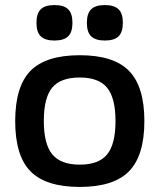

<svg xmlns="http://www.w3.org/2000/svg" viewBox="-20 -728 630 758"><path d="M100.5 -448.5Q161 -510 295 -510Q429 -510 489.5 -448Q550 -386 550 -250Q550 -114 489.5 -52Q429 10 295 10Q161 10 100.5 -51.5Q40 -113 40 -250Q40 -387 100.5 -448.5ZM153 -250Q153 -159 186.5 -118.5Q220 -78 295 -78Q370 -78 403 -118.5Q436 -159 436 -250Q436 -341 403 -381.5Q370 -422 295 -422Q219 -422 186 -382Q153 -342 153 -250ZM141 -691.5Q158 -708 195 -708Q232 -708 249 -691.5Q266 -675 266 -638Q266 -601 249 -584.5Q232 -568 195 -568Q158 -568 141 -584.5Q124 -601 124 -638Q124 -675 141 -691.5ZM340 -691.5Q357 -708 394 -708Q431 -708 448 -691.5Q465 -675 465 -638Q465 -601 448 -584.5Q431 -568 394 -568Q357 -568 340 -584.5Q323 -601 323 -638Q323 -675 340 -691.5Z"/></svg>

Font: Fivo Sans Med
Style: Regular
Weight: 450
Designer: Alexander Slobzheninov
Foundry: Alexander Slobzheninov
Version: 1.0